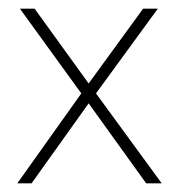

<svg xmlns="http://www.w3.org/2000/svg" viewBox="-20 -424 430 444"><path d="M20 0 168 -208 26 -404H60L185 -231L311 -404H345L202 -208L354 0H318L185 -185L53 0Z"/></svg>

Font: Darker Grotesque Light
Style: Regular
Weight: 300
Designer: Gabriel Lam
Foundry: TypeRant
Version: Version 1.000;gftools[0.9.28]